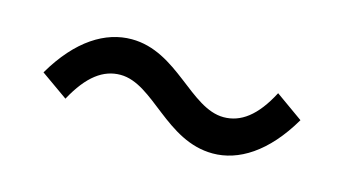

<svg xmlns="http://www.w3.org/2000/svg" viewBox="-36 -544 627 350"><g transform="rotate(15 277.5 -368.5)"><path d="M376 -287C424 -287 474 -317 515 -387L463 -424C438 -376 410 -356 378 -356C315 -356 267 -450 180 -450C131 -450 81 -420 40 -350L91 -314C117 -362 145 -382 177 -382C240 -382 287 -287 376 -287Z"/></g></svg>

Font: Noto Sans JP Regular
Style: Regular
Weight: 400
Designer: Ryoko NISHIZUKA (kana & ideographs); Paul D. Hunt (Latin, Greek & Cyrillic); Wenlong ZHANG (bopomofo); Sandoll Communica
Foundry: Adobe Systems Incorporated
Version: Version 1.004;PS 1.004;hotconv 1.0.82;makeotf.lib2.5.63406